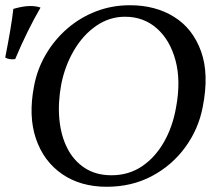

<svg xmlns="http://www.w3.org/2000/svg" viewBox="-61 -705 822 734"><path d="M347 9Q247 9 176.5 -39.5Q106 -88 76.5 -174.5Q47 -261 69 -375Q81 -440 114 -496.5Q147 -553 196 -595.5Q245 -638 306 -661.5Q367 -685 436 -685Q533 -685 604.5 -640.5Q676 -596 707.5 -509Q739 -422 714 -296Q698 -212 647.5 -142.5Q597 -73 520 -32Q443 9 347 9ZM365 -35Q431 -35 481.5 -69Q532 -103 565.5 -161.5Q599 -220 612 -294Q631 -396 610 -474Q589 -552 538.5 -596.5Q488 -641 417 -641Q357 -641 306.5 -606Q256 -571 221.5 -512Q187 -453 173 -382Q160 -311 166 -248.5Q172 -186 196.5 -138Q221 -90 263.5 -62.5Q306 -35 365 -35ZM-3 -479Q-26 -476 -41 -485Q-30 -541 -22 -588Q-14 -635 -10 -671Q7 -676 23.5 -679Q40 -682 55 -682Q66 -682 76 -680.5Q86 -679 94 -676Q71 -637 45.5 -585.5Q20 -534 -3 -479Z"/></svg>

Font: Vollkorn
Style: Italic
Weight: 400
Italic angle: -11°
Designer: Friedrich Althausen
Foundry: Friedrich Althausen
Version: Version 5.001